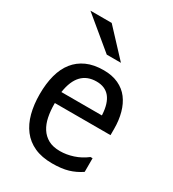

<svg xmlns="http://www.w3.org/2000/svg" viewBox="-184 -863 867 962"><g transform="rotate(30 250.0 -382.5)"><path d="M131 -336H365V-339Q358 -470 258 -470Q151 -470 131 -337ZM261 -537Q310 -537 346.5 -520Q383 -503 406 -472.5Q429 -442 440.5 -400Q452 -358 452 -309V-272H130V-267Q130 -227 137 -192.5Q144 -158 160.5 -132Q177 -106 204 -91Q231 -76 272 -76Q309 -76 347.5 -88.5Q386 -101 420 -127H432V-48Q398 -25 360.5 -14Q323 -3 269 -3Q209 -3 166 -22.5Q123 -42 95.5 -78Q68 -114 55 -163.5Q42 -213 42 -273Q42 -334 55 -383Q68 -432 95 -466Q122 -500 163 -518.5Q204 -537 261 -537ZM316 -612H234L53 -762H176Z"/></g></svg>

Font: D2Coding ligature
Style: Regular
Weight: 400
Monospace: yes
Designer: Yong-Rak Park; Jeong-Hwan Yoon; Sang-Min Lee;
Foundry: NHN Corporation
Version: Version 1.3.2; Build 20180524